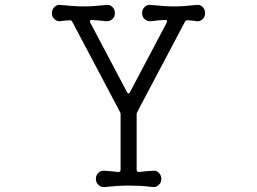

<svg xmlns="http://www.w3.org/2000/svg" viewBox="-20 -745 1040 777"><path d="M403 12Q389 13 378.5 3.5Q368 -6 368 -21Q368 -36 378.5 -46Q389 -56 403 -54Q415 -53 429.5 -52Q444 -51 459 -49Q468 -49 468 -58V-282Q468 -289 465 -293L273 -656Q270 -663 263 -663Q253 -662 243 -661.5Q233 -661 224 -659Q211 -658 200.5 -667.5Q190 -677 190 -692Q190 -707 200.5 -717Q211 -727 224 -725Q255 -722 277 -720.5Q299 -719 317 -719Q338 -719 360 -720.5Q382 -722 410 -725Q424 -727 434.5 -717Q445 -707 445 -692Q445 -677 434.5 -667.5Q424 -658 410 -659Q397 -661 382 -662Q367 -663 352 -664H350Q346 -664 344.5 -661Q343 -658 345 -654L494 -372Q496 -367 500 -367Q504 -367 506 -372L655 -654Q656 -656 656 -659Q656 -664 650 -664Q635 -664 619.5 -662.5Q604 -661 590 -659Q576 -658 565.5 -667.5Q555 -677 555 -692Q555 -707 565.5 -717Q576 -727 590 -725Q621 -722 643 -720.5Q665 -719 683 -719Q704 -719 726 -720.5Q748 -722 776 -725Q790 -727 800 -717Q810 -707 810 -692Q810 -677 800 -667.5Q790 -658 776 -659Q767 -661 757.5 -661.5Q748 -662 738 -663Q731 -663 728 -656L536 -293Q533 -289 533 -282V-58Q533 -49 542 -49Q557 -51 571.5 -52Q586 -53 599 -54Q613 -56 623 -45.5Q633 -35 633 -21Q633 -7 623 3Q613 13 599 12Q567 8 545 7Q523 6 501 6Q477 6 454 7.5Q431 9 403 12Z"/></svg>

Font: Kiwi Maru Light
Style: Regular
Weight: 300
Designer: Hiroki-Chan
Version: Version 1.100